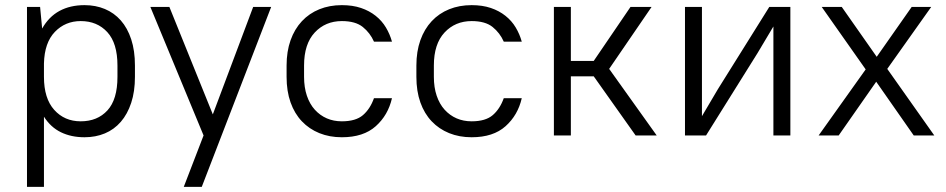

<svg xmlns="http://www.w3.org/2000/svg" viewBox="-20 -527 3680 747"><path d="M309 7Q257 7 217 -12.5Q177 -32 151 -73V200H85V-500H136L144 -416Q170 -462 211.5 -484.5Q253 -507 309 -507Q352 -507 388 -492Q424 -477 450 -447.5Q476 -418 490.5 -374Q505 -330 505 -272V-228Q505 -171 490.5 -127Q476 -83 450 -53Q424 -23 388 -8Q352 7 309 7ZM294 -55Q359 -55 398 -97.5Q437 -140 437 -228V-272Q437 -359 397.5 -402Q358 -445 294 -445Q234 -445 193.5 -403Q153 -361 151 -280V-228Q151 -144 191 -99.5Q231 -55 294 -55Z M772 0 565 -500H639L808 -82L965 -500H1035L765 200H695Z M1310 7Q1262 7 1222.5 -9Q1183 -25 1154.5 -55Q1126 -85 1110.5 -128.5Q1095 -172 1095 -228V-272Q1095 -327 1110.5 -370.5Q1126 -414 1154.5 -444.5Q1183 -475 1222.5 -491Q1262 -507 1310 -507Q1352 -507 1384.5 -496Q1417 -485 1441.5 -465.5Q1466 -446 1481.5 -420Q1497 -394 1505 -365H1435Q1420 -399 1391.5 -422Q1363 -445 1310 -445Q1246 -445 1204.5 -400.5Q1163 -356 1163 -272V-228Q1163 -187 1174 -154.5Q1185 -122 1205 -100Q1225 -78 1251.5 -66.5Q1278 -55 1310 -55Q1364 -55 1392 -79Q1420 -103 1435 -145H1505Q1490 -79 1442 -36Q1394 7 1310 7Z M1815 7Q1767 7 1727.5 -9Q1688 -25 1659.5 -55Q1631 -85 1615.5 -128.5Q1600 -172 1600 -228V-272Q1600 -327 1615.5 -370.5Q1631 -414 1659.5 -444.5Q1688 -475 1727.5 -491Q1767 -507 1815 -507Q1857 -507 1889.5 -496Q1922 -485 1946.5 -465.5Q1971 -446 1986.5 -420Q2002 -394 2010 -365H1940Q1925 -399 1896.5 -422Q1868 -445 1815 -445Q1751 -445 1709.5 -400.5Q1668 -356 1668 -272V-228Q1668 -187 1679 -154.5Q1690 -122 1710 -100Q1730 -78 1756.5 -66.5Q1783 -55 1815 -55Q1869 -55 1897 -79Q1925 -103 1940 -145H2010Q1995 -79 1947 -36Q1899 7 1815 7Z M2290 -230H2201V0H2135V-500H2201V-290H2290L2433 -500H2515L2350 -259L2535 0H2453Z M2989 -424 2927 -320 2727 0H2645V-500H2711V-75L2773 -180L2973 -500H3055V0H2989Z M3389 -209 3243 0H3165L3348 -257L3177 -500H3255L3391 -306L3527 -500H3603L3432 -259L3615 0H3535Z"/></svg>

Font: Retni Sans
Style: Regular
Weight: 400
Designer: Vitaly Kuzmin
Foundry: ParaType Ltd.
Version: Version 1.00;March 2, 2019;FontCreator 11.5.0.2425 64-bit; t